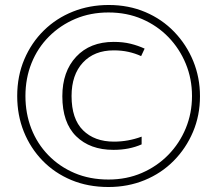

<svg xmlns="http://www.w3.org/2000/svg" viewBox="-20 -742 871 770"><path d="M415 8Q333 8 266 -20Q199 -48 150.5 -98Q102 -148 75.5 -214Q49 -280 49 -357Q49 -437 77.5 -504Q106 -571 156 -620Q206 -669 272.5 -695.5Q339 -722 416 -722Q496 -722 563 -693.5Q630 -665 679 -614Q728 -563 755 -497Q782 -431 782 -356Q782 -279 754 -213Q726 -147 676.5 -97Q627 -47 560 -19.5Q493 8 415 8ZM415 -22Q488 -22 549 -48.5Q610 -75 655 -121Q700 -167 725 -227.5Q750 -288 750 -357Q750 -426 725 -486.5Q700 -547 655.5 -593Q611 -639 550 -665.5Q489 -692 415 -692Q343 -692 282.5 -666.5Q222 -641 176.5 -595.5Q131 -550 106.5 -489Q82 -428 82 -357Q82 -287 105.5 -226.5Q129 -166 173.5 -120Q218 -74 279 -48Q340 -22 415 -22ZM435 -141Q341 -141 285.5 -195.5Q230 -250 230 -356Q230 -455 285.5 -514.5Q341 -574 436 -574Q474 -574 504 -566.5Q534 -559 560 -547L546 -517Q522 -528 495 -534Q468 -540 436 -540Q358 -540 312.5 -491Q267 -442 267 -357Q267 -265 313 -219.5Q359 -174 437 -174Q494 -174 548 -194V-163Q523 -152 495 -146.5Q467 -141 435 -141Z"/></svg>

Font: Noto Sans Sinhala UI SemiCondensed ExtraLight
Style: Regular
Weight: 200
Width: 4
Designer: Jelle Bosma - Monotype Design Team
Foundry: Monotype Imaging Inc.
Version: Version 2.006; ttfautohint (v1.8.4.7-5d5b)